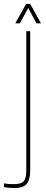

<svg xmlns="http://www.w3.org/2000/svg" viewBox="-75 -759 234 979"><path d="M-2 200Q-13 200 -29 198.5Q-45 197 -55 195V176Q-44.5 178 -32 179Q-19.5 180 -4 180Q32 180 45.5 165.5Q59 151 59 110V-600H79V110Q79 158 61 179Q43 200 -2 200ZM3 -640 58 -739H79L134 -640H111L69 -718L26 -640Z"/></svg>

Font: Big Shoulders Stencil Display Thin Thin
Style: Regular
Weight: 250
Version: Version 2.001